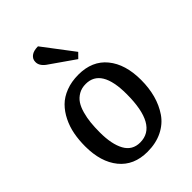

<svg xmlns="http://www.w3.org/2000/svg" viewBox="-228 -878 996 996"><g transform="rotate(-45 269.5 -380.5)"><path d="M366.2 -606.9 339.8 -580.1 201.2 -676.8Q170.4 -700.2 171.9 -728Q171.9 -748 189 -761.5Q206.1 -774.9 238.8 -774.9ZM44.9 -234.9Q44.9 -281.2 52.7 -322.5Q60.5 -363.8 78.9 -400.9Q97.2 -438 124 -464.8Q150.9 -491.7 191.7 -507.3Q232.4 -522.9 283.2 -522.9Q384.3 -522.9 439.2 -455.6Q494.1 -388.2 494.1 -273.9Q494.1 -214.8 480.5 -164.6Q466.8 -114.3 439 -73.5Q411.1 -32.7 363.8 -9.3Q316.4 14.2 253.9 14.2Q154.3 14.2 99.6 -53Q44.9 -120.1 44.9 -234.9ZM261.2 -46.9Q389.2 -46.9 389.2 -274.9Q389.2 -461.9 275.9 -461.9Q246.1 -461.9 223.4 -449Q200.7 -436 187 -415.3Q173.3 -394.5 164.8 -363.8Q156.2 -333 153.1 -301.5Q149.9 -270 149.9 -231.9Q149.9 -145.5 177 -96.2Q204.1 -46.9 261.2 -46.9Z"/></g></svg>

Font: Literata Book Medium
Style: Italic
Weight: 500
Italic angle: -3°
Designer: Latin by Veronika Burian and Jose Scaglione. Greek by Irene Vlachou. Cyrillic by Vera Evstafieva
Foundry: TypeTogether
Version: Version 1.003;PS 001.003;hotconv 1.0.88;makeotf.lib2.5.64775